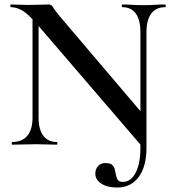

<svg xmlns="http://www.w3.org/2000/svg" viewBox="-20 -645 772 856"><path d="M621 17 140 -543Q104 -584 78.5 -598.5Q53 -613 29 -613Q26 -613 26 -619Q26 -625 29 -625Q48 -625 68 -624Q88 -623 105 -623Q135 -623 159.5 -624Q184 -625 197 -625Q210 -625 216 -613.5Q222 -602 246 -573L625 -127L633 14ZM502 191Q458 191 431.5 173.5Q405 156 405 129Q405 109 417 95.5Q429 82 450 82Q471 82 480 90Q489 98 492 111Q495 124 497.5 137Q500 150 506 158Q512 166 527 166Q564 166 585 124.5Q606 83 606 15L633 14Q633 97 598.5 144Q564 191 502 191ZM35 0Q32 0 32 -6Q32 -12 35 -12Q79 -12 102 -40Q125 -68 125 -121V-602L152 -600V-121Q152 -68 173 -40Q194 -12 233 -12Q236 -12 236 -6Q236 0 233 0Q212 0 189.5 -1Q167 -2 140 -2Q111 -2 84.5 -1Q58 0 35 0ZM606 15V-503Q606 -556 585.5 -584.5Q565 -613 525 -613Q523 -613 523 -619Q523 -625 525 -625Q546 -625 569 -623.5Q592 -622 619 -622Q645 -622 670 -623.5Q695 -625 716 -625Q719 -625 719 -619Q719 -613 716 -613Q676 -613 654.5 -584.5Q633 -556 633 -503V14Z"/></svg>

Font: Cormorant Garamond Light SemiBold
Style: Regular
Weight: 600
Version: Version 4.001